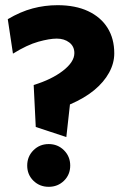

<svg xmlns="http://www.w3.org/2000/svg" viewBox="-20 -721 491 741"><path d="M202 -701Q153 -701 106 -688.5Q59 -676 10 -647L30 -514Q85 -548 128 -560Q171 -572 199 -572Q228 -572 247.5 -557Q267 -542 267 -516Q267 -482 223 -448Q179 -414 110 -393L118 -231L236 -192L250 -318Q306 -342 343.5 -373Q381 -404 401 -440.5Q421 -477 421 -515Q421 -572 395 -613.5Q369 -655 320 -678Q271 -701 202 -701ZM168 -165Q133 -165 109 -141Q85 -117 85 -82Q85 -47 109 -23.5Q133 0 168 0Q203 0 227 -23.5Q251 -47 251 -82Q251 -117 227 -141Q203 -165 168 -165Z"/></svg>

Font: Catamaran ExtraBold
Style: Regular
Weight: 800
Designer: Pria Ravichandran
Version: Version 2.000